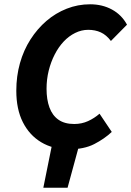

<svg xmlns="http://www.w3.org/2000/svg" viewBox="-20 -684 612 895"><path d="M182 191 222 -7 347 0 295 191ZM301 12Q227 12 172 -21Q117 -54 86.5 -114.5Q56 -175 56 -261Q56 -329 73 -389.5Q90 -450 122 -500Q154 -550 196.5 -586.5Q239 -623 291 -643.5Q343 -664 400 -664Q457 -664 502 -639.5Q547 -615 572 -569L497 -493Q476 -521 450 -533Q424 -545 391 -545Q360 -545 330.5 -530.5Q301 -516 277 -490.5Q253 -465 235 -430Q217 -395 207 -354.5Q197 -314 197 -270Q197 -220 210.5 -183Q224 -146 252.5 -126Q281 -106 326 -106Q361 -106 390.5 -119.5Q420 -133 444 -154L501 -69Q467 -37 419.5 -12.5Q372 12 301 12Z"/></svg>

Font: Source Sans 3
Style: Bold Italic
Weight: 700
Italic angle: -11°
Designer: Paul D. Hunt
Foundry: Adobe
Version: Version 3.052;hotconv 1.1.0;makeotfexe 2.6.0